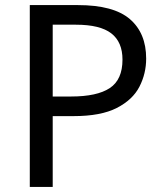

<svg xmlns="http://www.w3.org/2000/svg" viewBox="-20 -734 645 754"><path d="M286 -714Q426 -714 490 -659Q554 -604 554 -504Q554 -445 527.5 -393.5Q501 -342 438.5 -310Q376 -278 269 -278H187V0H97V-714ZM278 -637H187V-355H259Q361 -355 411 -388Q461 -421 461 -500Q461 -569 417 -603Q373 -637 278 -637Z"/></svg>

Font: Noto Sans Old South Arabian
Style: Regular
Weight: 400
Designer: Monotype Design Team
Foundry: Monotype Imaging Inc.
Version: Version 2.001; ttfautohint (v1.8.4.7-5d5b)